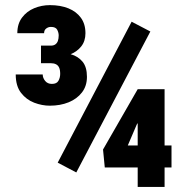

<svg xmlns="http://www.w3.org/2000/svg" viewBox="-20 -737 760 757"><path d="M572.8 -612.8 280.8 -57.1 207.5 -95.7 499 -651.4ZM656.2 -163.6V-76.7H393.1L386.2 -147.5L522.9 -385.3H606L519 -245.6L483.9 -163.6ZM628.9 -385.3V0H522.9V-385.3ZM141.6 -557.1H180.7Q191.4 -557.1 198.2 -562Q205.1 -566.9 208.3 -575.9Q211.4 -585 211.4 -597.2Q211.4 -608.4 205.6 -619.6Q199.7 -630.9 180.7 -630.9Q170.4 -630.9 162.1 -624.5Q153.8 -618.2 153.8 -606H48.3Q48.3 -643.1 66.9 -667.7Q85.4 -692.4 114.7 -704.6Q144 -716.8 176.8 -716.8Q218.3 -716.8 249.8 -704.1Q281.2 -691.4 299.1 -666.7Q316.9 -642.1 316.9 -606Q316.9 -574.7 300 -553.7Q283.2 -532.7 256.1 -522.2Q229 -511.7 197.8 -511.7H141.6ZM141.6 -487.8V-531.2H197.8Q230.5 -531.2 259 -523.2Q287.6 -515.1 305.2 -494.1Q322.8 -473.1 322.8 -434.1Q322.8 -397.9 303.2 -372.6Q283.7 -347.2 250.7 -333.7Q217.8 -320.3 176.3 -320.3Q146 -320.3 115 -332Q84 -343.8 63 -370.8Q42 -397.9 42 -443.4H148.4Q148.4 -429.7 158 -418Q167.5 -406.2 184.6 -406.2Q203.6 -406.2 210.4 -418.5Q217.3 -430.7 217.3 -445.8Q217.3 -461.4 213.1 -470.5Q209 -479.5 200.7 -483.6Q192.4 -487.8 180.7 -487.8Z"/></svg>

Font: Roboto Condensed Black
Style: Regular
Weight: 900
Designer: Christian Robertson
Foundry: Google
Version: Version 3.008; 2023